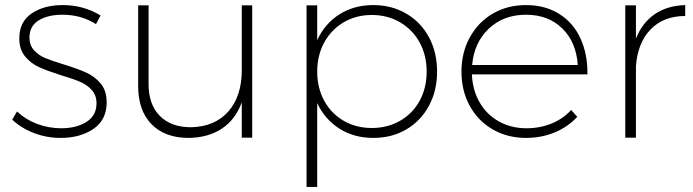

<svg xmlns="http://www.w3.org/2000/svg" viewBox="-20 -542 2728 756"><path d="M226 -484Q168 -484 132 -461.5Q96 -439 96 -394Q96 -364 114 -344Q132 -324 159 -313Q186 -302 232 -288Q287 -271 320 -256Q353 -241 376.5 -213Q400 -185 400 -139Q400 -70 348 -34.5Q296 1 219 1Q164 1 114 -18Q64 -37 28 -71L47 -103Q81 -71 126.5 -54Q172 -37 221 -37Q281 -37 320.5 -62Q360 -87 360 -135Q360 -167 341.5 -187.5Q323 -208 295 -220Q267 -232 220 -246Q166 -263 134 -277.5Q102 -292 79 -319.5Q56 -347 56 -391Q56 -456 104.5 -489Q153 -522 227 -522Q309 -522 376 -481L358 -447Q300 -484 226 -484Z M973 -521V0H932V-139Q907 -71 853.5 -35.5Q800 0 723 1Q629 1 576.5 -53Q524 -107 524 -203V-521H565V-211Q565 -131 609 -86Q653 -41 732 -41Q826 -43 879 -103Q932 -163 932 -266V-521Z M1701 -260Q1701 -185 1669 -125.5Q1637 -66 1580 -32.5Q1523 1 1450 1Q1374 1 1316.5 -35.5Q1259 -72 1229 -136V194H1187V-521H1229V-384Q1259 -449 1316.5 -485.5Q1374 -522 1450 -522Q1522 -522 1579.5 -488.5Q1637 -455 1669 -395.5Q1701 -336 1701 -260ZM1660 -260Q1660 -324 1632.5 -374.5Q1605 -425 1555.5 -454Q1506 -483 1444 -483Q1382 -483 1333 -454Q1284 -425 1256.5 -374.5Q1229 -324 1229 -260Q1229 -196 1256.5 -145.5Q1284 -95 1333 -66.5Q1382 -38 1444 -38Q1506 -38 1555.5 -66.5Q1605 -95 1632.5 -145.5Q1660 -196 1660 -260Z M2293 -249H1838Q1841 -186 1869 -138Q1897 -90 1945 -63.5Q1993 -37 2053 -37Q2106 -37 2151.5 -55.5Q2197 -74 2229 -109L2253 -82Q2216 -42 2164 -20.5Q2112 1 2051 1Q1978 1 1920 -32.5Q1862 -66 1829.5 -125.5Q1797 -185 1797 -260Q1797 -335 1830 -395Q1863 -455 1920.5 -488.5Q1978 -522 2051 -522Q2126 -522 2181.5 -487.5Q2237 -453 2265.5 -391Q2294 -329 2293 -249ZM2255 -286Q2249 -376 2194 -430Q2139 -484 2051 -484Q1963 -484 1905 -429.5Q1847 -375 1839 -286Z M2678 -522V-479Q2593 -479 2542 -426.5Q2491 -374 2484 -282V0H2442V-521H2484V-390Q2509 -453 2558.5 -486.5Q2608 -520 2678 -522Z"/></svg>

Font: Montserrat arm2 ExtraLight
Style: Regular
Weight: 275
Designer: Julieta Ulanovsky
Foundry: Julieta Ulanovsky
Version: Version 6.000